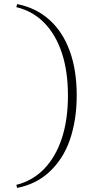

<svg xmlns="http://www.w3.org/2000/svg" viewBox="-20 -835 496 941"><path d="M64 86 60 71Q140 51 196.5 -7.5Q253 -66 283 -157Q313 -248 313 -367Q313 -486 283 -576Q253 -666 196.5 -723.5Q140 -781 60 -800L64 -815Q156 -797 221.5 -738.5Q287 -680 321.5 -586Q356 -492 356 -367Q356 -305 347 -249.5Q338 -194 321.5 -147Q305 -100 279.5 -61Q254 -22 221.5 8Q189 38 149.5 57.5Q110 77 64 86Z"/></svg>

Font: Kalnia ExtraLight
Style: Regular
Weight: 250
Designer: Frida Medrano
Foundry: Frida Medrano
Version: Version 1.105